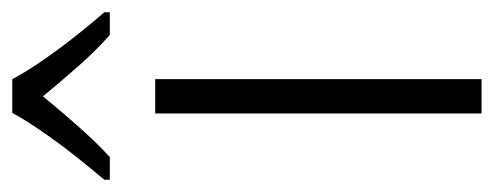

<svg xmlns="http://www.w3.org/2000/svg" viewBox="-294 -632 805 313"><g transform="rotate(-90 108.5 -475.5)"><path d="M136 -93H80V-625H136ZM136 -858Q148 -835 167.5 -807Q187 -779 208 -752.5Q229 -726 245 -708V-699H208Q183 -721 157 -750.5Q131 -780 108 -808Q85 -780 59 -750.5Q33 -721 9 -699H-28V-708Q-11 -728 10 -754.5Q31 -781 50 -808.5Q69 -836 81 -858Z"/></g></svg>

Font: Noto Sans Telugu UI SemiCondensed Light
Style: Regular
Weight: 300
Width: 4
Designer: Jelle Bosma - Monotype Design Team
Foundry: Monotype Imaging Inc.
Version: Version 2.005; ttfautohint (v1.8.4.7-5d5b)